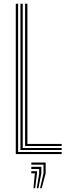

<svg xmlns="http://www.w3.org/2000/svg" viewBox="-20 -820 354 1022"><path d="M64 0V-800H76.5V-10.8H308.2V0ZM88.8 -21.5V-800H101V-32.2H308.2V-21.5ZM113.5 -43V-800H125.8V-53.8H308.2V-43ZM193.2 181.8 211.5 102.8V56.5H146.8V45H223V102.8L202 181.8ZM158.2 181.8 165.5 102.8H146.8V91.2H177V102.8L167 181.8ZM175.8 181.8 188.5 102.8V79.5H146.8V68H200V102.8L184.5 181.8Z"/></svg>

Font: Big Shoulders Inline Text Thin Light
Style: Regular
Weight: 300
Version: Version 2.002